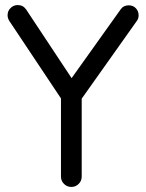

<svg xmlns="http://www.w3.org/2000/svg" viewBox="-20 -729 578 759"><path d="M262 10Q245 10 233 -2Q221 -14 221 -31V-340L17 -646Q10 -657 10 -669Q10 -686 22 -697.5Q34 -709 50 -709Q71 -709 83 -692L287 -384L238 -385L457 -692Q468 -708 489 -708Q506 -708 517 -696.5Q528 -685 528 -668Q528 -655 520 -645L303 -339V-31Q303 -14 291 -2Q279 10 262 10Z"/></svg>

Font: National Park
Style: Regular
Weight: 400
Designer: Andrea Herstowski, Ben Hoepner
Version: Version 1.009